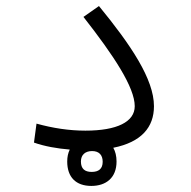

<svg xmlns="http://www.w3.org/2000/svg" viewBox="-20 -490 626 629"><path d="M279.3 119.1C327.1 119.1 361.8 92.8 361.8 39.1C361.8 21 357.9 5.9 351.1 -5.9C443.4 -24.4 484.4 -73.2 484.4 -142.1C484.4 -230.5 408.7 -342.8 304.2 -470.2L253.4 -434.6C353 -307.6 421.4 -203.6 421.4 -142.1C421.4 -90.8 363.3 -62 259.8 -62C206.1 -62 152.8 -70.3 99.6 -85L91.3 -22.9C125.5 -10.7 167 -3.4 208.5 0C203.1 11.2 200.2 23.9 200.2 39.1C200.2 90.3 228.5 119.1 279.3 119.1ZM280.3 73.2C257.8 73.2 245.1 63 245.1 39.1C245.1 16.6 259.8 4.9 281.7 4.9C304.7 4.9 316.4 18.1 316.4 40C316.4 63 303.2 73.2 280.3 73.2Z"/></svg>

Font: Cascadia Mono Light
Style: Regular
Weight: 300
Monospace: yes
Designer: Aaron Bell
Foundry: Saja Typeworks
Version: Version 2404.023